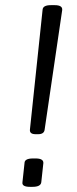

<svg xmlns="http://www.w3.org/2000/svg" viewBox="-20 -722 298 744"><path d="M118 -202Q94 -202 96 -220L145 -684Q146 -702 177 -702H192Q223 -702 221 -683L153 -220Q151 -202 128 -202ZM96 2Q64 2 67 -16L75 -90Q75 -108 108 -108H118Q149 -108 148 -90L140 -16Q138 2 106 2Z"/></svg>

Font: Asap Condensed Condensed Light
Style: Italic
Weight: 300
Width: 3
Italic angle: -6°
Designer: Pablo Cosgaya
Foundry: Omnibus-Type
Version: Version 3.001; ttfautohint (v1.8.4.7-5d5b)